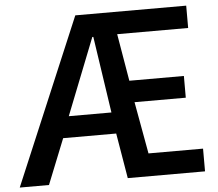

<svg xmlns="http://www.w3.org/2000/svg" viewBox="-55 -847 1060 933"><g transform="rotate(-5 475.0 -380.0)"><path d="M907.7 24.9H530.8L493.7 -195.8H234.9L146.5 24.9H3.9L345.7 -785.2H886.7V-676.3H540.5L579.6 -445.8H845.7V-339.8H595.7L641.6 -85.9H907.7ZM479.5 -299.8 423.8 -673.3H418.9L271.5 -299.8Z"/></g></svg>

Font: FORM UDPGothic
Style: Bold
Weight: 700
Foundry: Pronama LLC
Version: Version 1.051